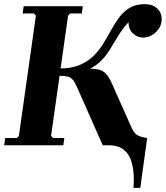

<svg xmlns="http://www.w3.org/2000/svg" viewBox="-23 -700 799 925"><path d="M506 -35H686L653 205H620Q625 140 614.5 94Q604 48 576.5 24Q549 0 501 0ZM-3 0 2 -35H58L68 -45L150 -625L140 -635H86L91 -670H376L371 -635H315L305 -625L223 -45L233 -35H287L282 0ZM472 0 349 -278Q338 -304 327.5 -316Q317 -328 301.5 -331.5Q286 -335 258 -335L263 -370H393Q423 -370 445 -366.5Q467 -363 483.5 -348.5Q500 -334 515 -300L610 -87Q624 -56 641 -47.5Q658 -39 686 -35L681 0ZM259 -340 263 -370Q321 -370 361 -387Q401 -404 428.5 -431.5Q456 -459 476 -492Q496 -525 514 -558Q532 -591 553 -618.5Q574 -646 603 -663Q632 -680 675 -680Q712 -680 734 -659.5Q756 -639 756 -609Q756 -572 728.5 -545.5Q701 -519 666 -519Q641 -519 619 -537.5Q597 -556 596 -593Q566 -560 545 -524.5Q524 -489 503 -456Q482 -423 453 -397Q424 -371 377.5 -355.5Q331 -340 259 -340Z"/></svg>

Font: Brygada 1918
Style: Italic
Weight: 400
Italic angle: -8°
Designer: Mateusz Machalski | Borys Kosmynka | Przemek Hoffer
Foundry: NIEPODLEGLA 2018
Version: Version 3.006